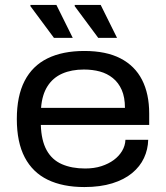

<svg xmlns="http://www.w3.org/2000/svg" viewBox="-20 -744 671 776"><path d="M321 12Q234 12 173 -17.5Q112 -47 80 -108Q48 -169 48 -263Q48 -356 79.5 -417Q111 -478 172 -508Q233 -538 321 -538Q409 -538 467 -508Q525 -478 554 -421.5Q583 -365 583 -285V-239H145Q147 -176 168.5 -137Q190 -98 230 -80.5Q270 -63 324 -63Q361 -63 390 -72.5Q419 -82 440 -97.5Q461 -113 473.5 -134Q486 -155 487 -179H579Q578 -140 562 -105.5Q546 -71 514 -44.5Q482 -18 433.5 -3Q385 12 321 12ZM146 -308H485Q485 -351 472 -380.5Q459 -410 436 -428.5Q413 -447 383.5 -455Q354 -463 319 -463Q269 -463 231.5 -446.5Q194 -430 172 -395.5Q150 -361 146 -308ZM377 -591 282 -719V-724H387L453 -591ZM198 -591 103 -719V-724H208L274 -591Z"/></svg>

Font: Archivo SemiExpanded
Style: Regular
Weight: 400
Width: 6
Designer: Hector Gatti
Foundry: Omnibus-Type
Version: Version 2.001